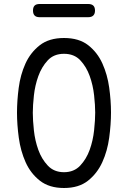

<svg xmlns="http://www.w3.org/2000/svg" viewBox="-20 -930 640 960"><path d="M300 -69Q350 -69 381 -102Q412 -135 428.5 -181Q445 -227 450.5 -278.5Q456 -330 456 -367Q456 -403 450.5 -453.5Q445 -504 428.5 -550Q412 -596 381.5 -628.5Q351 -661 300 -661Q249 -661 218.5 -628Q188 -595 171.5 -549Q155 -503 149.5 -452.5Q144 -402 144 -366Q144 -329 149.5 -278Q155 -227 171.5 -181Q188 -135 219 -102Q250 -69 300 -69ZM300 10Q226 10 179.5 -26.5Q133 -63 108 -119Q83 -175 74 -241Q65 -307 65 -367Q65 -425 73.5 -490.5Q82 -556 107 -611.5Q132 -667 178.5 -703.5Q225 -740 300 -740Q375 -740 421 -704Q467 -668 492 -612.5Q517 -557 526 -492Q535 -427 535 -368Q535 -308 526 -241.5Q517 -175 491.5 -119Q466 -63 420 -26.5Q374 10 300 10ZM178 -844Q161 -844 153 -852.5Q145 -861 145 -877Q145 -894 153 -902Q161 -910 178 -910H421Q438 -910 446.5 -902Q455 -894 455 -877Q455 -861 446.5 -852.5Q438 -844 421 -844Z"/></svg>

Font: Maple Mono NL Light
Style: Regular
Weight: 300
Monospace: yes
Designer: subframe7536
Version: Version 7.000